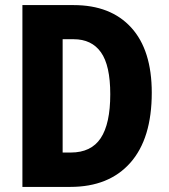

<svg xmlns="http://www.w3.org/2000/svg" viewBox="-20 -734 662 754"><path d="M576 -370Q576 -190 492 -95Q408 0 256 0H68V-714H269Q415 -714 495.5 -625.5Q576 -537 576 -370ZM413 -364Q413 -477 376.5 -528.5Q340 -580 269 -580H226V-135H258Q338 -135 375.5 -191.5Q413 -248 413 -364Z"/></svg>

Font: Noto Sans Myanmar Condensed ExtraBold
Style: Regular
Weight: 800
Width: 3
Designer: Monotype Design Team
Foundry: Monotype Imaging Inc.
Version: Version 2.107; ttfautohint (v1.8.4.7-5d5b)